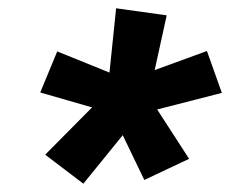

<svg xmlns="http://www.w3.org/2000/svg" viewBox="-20 -799 555 463"><path d="M181 -356 89 -426 202 -540 77 -576 118 -675 244 -624 260 -779 382 -762 353 -630 479 -676 515 -575 359 -535 436 -416 328 -365 276 -473Z"/></svg>

Font: Iosevka Slab Extrabold Oblique
Style: Regular
Weight: 800
Italic angle: -9°
Monospace: yes
Designer: Belleve Invis
Foundry: Belleve Invis
Version: Version 11.1.1; ttfautohint (v1.8.3)